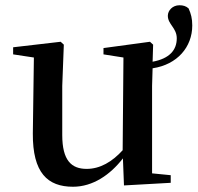

<svg xmlns="http://www.w3.org/2000/svg" viewBox="-20 -695 752 731"><path d="M217 -368 223 -525 211 -536 30 -515V-488L109 -476L105 -187C104 -37 161 16 258 16C334 16 400 -30 448 -92L452 11L630 1V-28L559 -35V-368L561 -435C655 -449 712 -516 712 -598C712 -625 707 -643 698 -663C688 -672 677 -675 663 -675C637 -675 619 -655 619 -635C619 -602 653 -589 653 -549C653 -505 626 -472 561 -460L563 -525L551 -536L374 -512V-488L450 -476L447 -123C407 -79 361 -52 310 -52C252 -52 217 -84 217 -181Z"/></svg>

Font: Noto Serif CJK HK SemiBold
Style: Regular
Weight: 600
Designer: Ryoko NISHIZUKA 西塚涼子 (kana & ideographs); Frank Grießhammer (Latin, Greek & Cyrillic); Wenlong ZHANG 张文龙 (bopomofo); San
Foundry: Adobe
Version: Version 2.001;hotconv 1.1.0;makeotfexe 2.6.0